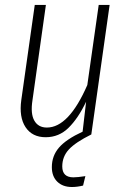

<svg xmlns="http://www.w3.org/2000/svg" viewBox="-20 -542 513 774"><path d="M348.1 0Q284.2 31.7 257.6 60.5Q231 89.4 231 128.9Q231 172.9 275.9 172.9Q292.5 172.9 324.2 168L314.9 206.1Q291 211.9 270 211.9Q232.9 211.9 210.9 190.4Q189 168.9 189 131.8Q189 86.4 217.8 53Q246.6 19.5 313 -11.2L327.1 -131.8Q295.4 -65.4 256.6 -27.1Q217.8 11.2 164.1 11.2Q109.9 11.2 83 -29.3Q56.2 -69.8 65.9 -139.2L120.1 -522H165L110.8 -137.2Q102.5 -83.5 118.4 -55.7Q134.3 -27.8 168.9 -27.8Q257.3 -27.8 332 -199.2L377.9 -522H421.9Z"/></svg>

Font: Fira Sans Compressed ExtraLight
Style: Italic
Weight: 250
Width: 3
Italic angle: -8°
Designer: Carrois Corporate & Edenspiekermann AG
Foundry: Carrois Corporate GbR & Edenspiekermann AG
Version: Version 4.203;PS 004.203;hotconv 1.0.88;makeotf.lib2.5.64775